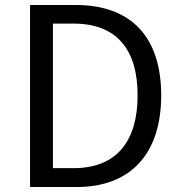

<svg xmlns="http://www.w3.org/2000/svg" viewBox="-20 -753 728 773"><path d="M101 0H288C509 0 629 -137 629 -369C629 -603 509 -733 284 -733H101ZM193 -76V-658H276C449 -658 534 -555 534 -369C534 -184 449 -76 276 -76Z"/></svg>

Font: Noto Sans CJK HK
Style: Regular
Weight: 400
Designer: Ryoko NISHIZUKA 西塚涼子 (kana, bopomofo & ideographs); Paul D. Hunt (Latin, Greek & Cyrillic); Sandoll Communications 산돌커뮤니
Foundry: Adobe
Version: Version 2.004;hotconv 1.0.118;makeotfexe 2.5.65603